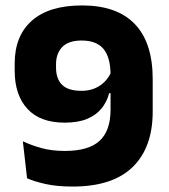

<svg xmlns="http://www.w3.org/2000/svg" viewBox="-20 -672 620 706"><path d="M282 -652Q410 -652 475.8 -583.5Q541.5 -515 541.5 -381V-262Q541.5 -129.5 467.8 -57.8Q394 14 247 14Q190 14 148.2 4.8Q106.5 -4.5 79.5 -16.5L64 -152.5Q94.5 -138 132.2 -127.5Q170 -117 219 -117Q305.5 -117 346 -154Q386.5 -191 386.5 -268.5V-396Q386.5 -460.5 360.8 -491.8Q335 -523 280 -523Q232 -523 209 -499.2Q186 -475.5 186 -435.5V-423.5Q186 -382.5 208.2 -360.2Q230.5 -338 279.5 -338Q305 -338 326.2 -346.2Q347.5 -354.5 363.8 -370.5Q380 -386.5 389.5 -408.5L420 -329.5H381.5Q373 -297 352.8 -272.5Q332.5 -248 299.5 -234.5Q266.5 -221 218 -221Q127.5 -221 80.8 -271.8Q34 -322.5 34 -412.5V-438.5Q34 -540 97.2 -596Q160.5 -652 282 -652Z"/></svg>

Font: Anek Odia Medium
Style: Bold
Weight: 700
Version: Version 1.003